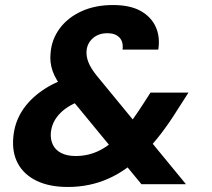

<svg xmlns="http://www.w3.org/2000/svg" viewBox="-20 -732 842 763"><path d="M542 0 235 -373Q201 -415 189 -450Q177 -485 181 -521Q185 -575 217 -618.5Q249 -662 303.5 -687Q358 -712 429 -712Q496 -712 538 -689Q580 -666 598.5 -626Q617 -586 609 -535H467Q471 -566 454.5 -583Q438 -600 407 -600Q372 -600 349.5 -580.5Q327 -561 324 -531Q322 -509 331 -485.5Q340 -462 363 -433L719 0ZM250 11Q176 11 125.5 -13.5Q75 -38 51 -82.5Q27 -127 33 -188Q38 -244 67 -290Q96 -336 146 -371Q196 -406 262 -426L318 -443L366 -351L319 -337Q257 -319 221.5 -284.5Q186 -250 182 -204Q180 -178 190 -157Q200 -136 223 -124Q246 -112 281 -112Q332 -112 376.5 -134.5Q421 -157 466 -206Q487 -229 508.5 -259Q530 -289 553 -325L578 -364H729L686 -297Q653 -244 620 -201Q587 -158 553 -124Q485 -55 410.5 -22Q336 11 250 11Z"/></svg>

Font: DM Sans 12pt Black
Style: Italic
Weight: 900
Italic angle: -10°
Version: Version 4.004;gftools[0.9.30]